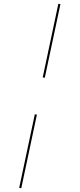

<svg xmlns="http://www.w3.org/2000/svg" viewBox="-20 -721 423 1020"><path d="M290 -701 301 -699 218 -308 207 -310ZM165 -114 176 -112 93 279 82 277Z"/></svg>

Font: Ysabeau Infant Hairline
Style: Italic
Weight: 100
Italic angle: -12°
Designer: Christian Thalmann (Catharsis Fonts)
Version: Version 0.003